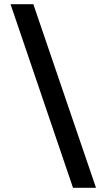

<svg xmlns="http://www.w3.org/2000/svg" viewBox="-20 -690 505 910"><path d="M138 -670H30L326 200H435Z"/></svg>

Font: LT Wave Text Medium
Style: Regular
Weight: 500
Designer: Daniel Lyons
Version: Version 2.5 (Glyphs App)